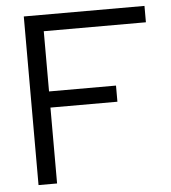

<svg xmlns="http://www.w3.org/2000/svg" viewBox="-51 -747 709 794"><g transform="rotate(-5 303.5 -350.0)"><path d="M77 0V-700H578V-632H154V-382H432V-315H154V0Z"/></g></svg>

Font: Red Hat Display VF
Style: Regular
Weight: 300
Designer: Pentagram, MCKL
Foundry: Pentagram, MCKL
Version: Version 1.023